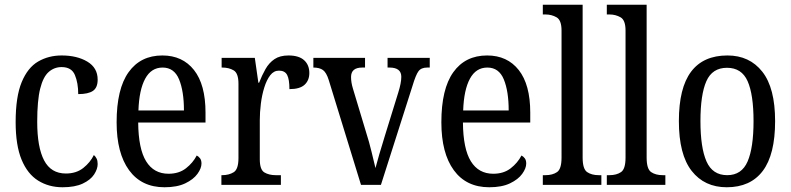

<svg xmlns="http://www.w3.org/2000/svg" viewBox="-20 -780 3336 810"><path d="M244 10Q186 10 141 -18Q96 -46 71 -106.5Q46 -167 46 -265Q46 -372 71.5 -433.5Q97 -495 141 -520.5Q185 -546 240 -546Q305 -546 348.5 -520Q392 -494 392 -444Q392 -410 372 -396.5Q352 -383 310 -383Q310 -430 296 -463.5Q282 -497 240 -497Q209 -497 185.5 -476.5Q162 -456 149.5 -406Q137 -356 137 -266Q137 -159 166 -103.5Q195 -48 258 -48Q302 -48 331.5 -71.5Q361 -95 376 -126Q383 -120 387.5 -111Q392 -102 392 -88Q392 -67 377 -44Q362 -21 329 -5.5Q296 10 244 10Z M674 10Q577 10 524.5 -62Q472 -134 472 -264Q472 -405 522.5 -475.5Q573 -546 665 -546Q750 -546 798.5 -484.5Q847 -423 847 -305V-263H563Q564 -152 596.5 -99.5Q629 -47 691 -47Q735 -47 764.5 -70Q794 -93 810 -124Q818 -120 824 -112Q830 -104 830 -90Q830 -70 813 -46.5Q796 -23 761.5 -6.5Q727 10 674 10ZM756 -314Q756 -395 735.5 -445Q715 -495 666 -495Q618 -495 592.5 -448Q567 -401 564 -314Z M914 0V-41H917Q946 -41 966 -53.5Q986 -66 986 -113V-427Q986 -471 966 -483Q946 -495 918 -495H915V-536H1055L1070 -431H1073Q1085 -462 1100 -488.5Q1115 -515 1138 -530.5Q1161 -546 1197 -546Q1241 -546 1263 -526Q1285 -506 1285 -472Q1285 -441 1265 -422.5Q1245 -404 1201 -404Q1201 -445 1191.5 -463.5Q1182 -482 1157 -482Q1135 -482 1120 -462.5Q1105 -443 1095 -411Q1085 -379 1080.5 -342.5Q1076 -306 1076 -273V-108Q1076 -64 1095.5 -52.5Q1115 -41 1143 -41H1165V0Z M1367 -442Q1357 -474 1342.5 -484.5Q1328 -495 1302 -495V-536H1520V-495H1508Q1461 -495 1461 -455Q1461 -443 1463 -431Q1465 -419 1469 -406L1525 -220Q1537 -183 1547.5 -139.5Q1558 -96 1564 -71Q1569 -91 1580 -128.5Q1591 -166 1604 -208L1660 -389Q1673 -430 1673 -456Q1673 -495 1623 -495H1615V-536H1793V-495H1782Q1757 -495 1745.5 -479.5Q1734 -464 1720 -417L1587 0H1503Z M2044 10Q1947 10 1894.5 -62Q1842 -134 1842 -264Q1842 -405 1892.5 -475.5Q1943 -546 2035 -546Q2120 -546 2168.5 -484.5Q2217 -423 2217 -305V-263H1933Q1934 -152 1966.5 -99.5Q1999 -47 2061 -47Q2105 -47 2134.5 -70Q2164 -93 2180 -124Q2188 -120 2194 -112Q2200 -104 2200 -90Q2200 -70 2183 -46.5Q2166 -23 2131.5 -6.5Q2097 10 2044 10ZM2126 -314Q2126 -395 2105.5 -445Q2085 -495 2036 -495Q1988 -495 1962.5 -448Q1937 -401 1934 -314Z M2270 0V-41H2281Q2311 -41 2330 -54Q2349 -67 2349 -115V-651Q2349 -695 2328 -707Q2307 -719 2281 -719H2270V-760H2438V-115Q2438 -67 2457 -54Q2476 -41 2506 -41H2517V0Z M2540 0V-41H2551Q2581 -41 2600 -54Q2619 -67 2619 -115V-651Q2619 -695 2598 -707Q2577 -719 2551 -719H2540V-760H2708V-115Q2708 -67 2727 -54Q2746 -41 2776 -41H2787V0Z M3046 10Q2952 10 2898 -59Q2844 -128 2844 -269Q2844 -409 2895.5 -477.5Q2947 -546 3049 -546Q3142 -546 3196 -477.5Q3250 -409 3250 -269Q3250 -128 3198 -59Q3146 10 3046 10ZM3048 -41Q3109 -41 3134 -99Q3159 -157 3159 -269Q3159 -381 3134 -437.5Q3109 -494 3047 -494Q2985 -494 2960 -437.5Q2935 -381 2935 -269Q2935 -157 2960.5 -99Q2986 -41 3048 -41Z"/></svg>

Font: Noto Serif Condensed
Style: Regular
Weight: 400
Width: 3
Designer: Monotype Design Team
Foundry: Monotype Imaging Inc.
Version: Version 2.013; ttfautohint (v1.8.4.7-5d5b)